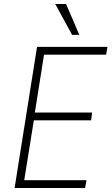

<svg xmlns="http://www.w3.org/2000/svg" viewBox="-20 -939 557 959"><path d="M53 0 165 -705H517L510 -666H200L154 -377H440L435 -338H149L101 -39H412L405 0ZM340 -765 256 -919H310L376 -765Z"/></svg>

Font: Nunito Sans 10pt Condensed ExtraLight
Style: Italic
Weight: 250
Width: 3
Italic angle: -9°
Designer: Vernon Adams
Foundry: Vernon Adams
Version: Version 3.101;gftools[0.9.27]